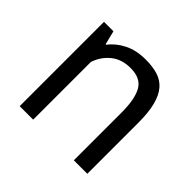

<svg xmlns="http://www.w3.org/2000/svg" viewBox="-129 -659 805 805"><g transform="rotate(45 273.5 -256.0)"><path d="M398 0V-285Q398 -363 375.5 -402.5Q353 -442 293 -442Q240 -442 205.5 -413.5Q171 -385 157 -342V0H77V-500H133L148 -439H152Q176 -471 216.5 -491.5Q257 -512 313 -512Q354 -512 385 -502.5Q416 -493 436.5 -469Q457 -445 467.5 -404.5Q478 -364 478 -302V0Z"/></g></svg>

Font: PT Sans
Style: Regular
Weight: 400
Designer: A.Korolkova, O.Umpeleva, V.Yefimov
Foundry: ParaType Ltd
Version: Version 2.003